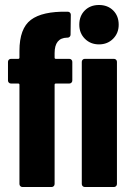

<svg xmlns="http://www.w3.org/2000/svg" viewBox="-20 -750 523 770"><path d="M249 -703H252Q257 -703 260.5 -699.5Q264 -696 264 -691L263 -611Q263 -606 259.5 -602.5Q256 -599 251 -599H249Q199 -598 199 -537V-519Q199 -514 204 -514H258Q263 -514 266.5 -510.5Q270 -507 270 -502V-427Q270 -422 266.5 -418.5Q263 -415 258 -415H204Q199 -415 199 -410V-12Q199 -7 195.5 -3.5Q192 0 187 0H70Q65 0 61.5 -3.5Q58 -7 58 -12V-410Q58 -415 53 -415H24Q19 -415 15.5 -418.5Q12 -422 12 -427V-502Q12 -507 15.5 -510.5Q19 -514 24 -514H53Q58 -514 58 -519V-546Q58 -636 104 -670.5Q150 -705 249 -703ZM308 -12V-502Q308 -507 311.5 -510.5Q315 -514 320 -514H437Q442 -514 445.5 -510.5Q449 -507 449 -502V-12Q449 -7 445.5 -3.5Q442 0 437 0H320Q315 0 311.5 -3.5Q308 -7 308 -12ZM377 -730Q412 -730 434 -708Q456 -686 456 -651Q456 -617 433.5 -594.5Q411 -572 377 -572Q343 -572 320.5 -594.5Q298 -617 298 -651Q298 -686 320 -708Q342 -730 377 -730Z"/></svg>

Font: Barlow Condensed
Style: Bold
Weight: 700
Width: 3
Designer: Jeremy Tribby
Foundry: Tribby Type
Version: Version 1.500